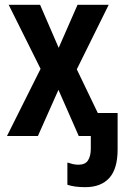

<svg xmlns="http://www.w3.org/2000/svg" viewBox="-20 -563 520 795"><path d="M333 212Q288 212 259 202V110Q271 114 282 116.5Q293 119 305 119Q333 119 344.5 101Q356 83 356 52V0H306L222 -191L137 0H9L148 -278L16 -543H146L223 -365L301 -543H430L298 -276L385 -95H467V56Q467 136 432.5 174Q398 212 333 212Z"/></svg>

Font: Avrile Sans Condensed SemiBold
Style: Regular
Weight: 600
Width: 3
Designer: Monotype Design Team
Foundry: Monotype Imaging Inc.
Version: Version 2.001;September 10, 2019;FontCreator 11.5.0.2425 64-